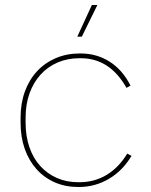

<svg xmlns="http://www.w3.org/2000/svg" viewBox="-20 -739 602 765"><path d="M291 6H295Q359 6 414 -26.5Q469 -59 504 -118L487 -127Q453 -71 404.5 -42Q356 -13 297 -13H291Q245 -13 206.5 -30Q168 -47 140 -78Q112 -109 97 -153Q82 -197 82 -250V-270Q82 -323 97.5 -366.5Q113 -410 141.5 -441.5Q170 -473 209.5 -490Q249 -507 297 -507H302Q359 -507 404.5 -478Q450 -449 484 -389L500 -398Q468 -461 416.5 -493.5Q365 -526 301 -526H298Q246 -526 202.5 -507.5Q159 -489 127.5 -455Q96 -421 79 -374Q62 -327 62 -270V-250Q62 -193 78.5 -146Q95 -99 125.5 -65Q156 -31 198 -12.5Q240 6 291 6ZM306 -593 368 -719H346L288 -593Z"/></svg>

Font: Fixel Variable
Style: Regular
Weight: 100
Width: 3
Designer: AlfaBravo + MacPaw
Foundry: Kyrylo Tkachov, Marchela Mozhyna, Serhii Makarenko, Maria Weinstein, Zakhar Kryvoshyya
Version: Version 1.211